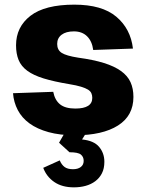

<svg xmlns="http://www.w3.org/2000/svg" viewBox="-20 -570 630 826"><path d="M303 12Q238 12 189 -1.5Q140 -15 107 -39Q74 -63 56.5 -96.5Q39 -130 36 -169L209 -175Q216 -139 238.5 -121Q261 -103 304 -103Q377 -103 377 -149Q377 -160 373 -169Q369 -178 358.5 -184.5Q348 -191 328.5 -197Q309 -203 278 -208Q212 -219 168 -232.5Q124 -246 97.5 -265.5Q71 -285 60 -312Q49 -339 49 -375Q49 -454 111 -502Q173 -550 300 -550Q419 -550 480.5 -498Q542 -446 552 -361L381 -355Q376 -393 354.5 -414Q333 -435 298 -435Q264 -435 245 -420.5Q226 -406 226 -381Q226 -355 245.5 -342.5Q265 -330 316 -322Q382 -313 427 -299Q472 -285 500.5 -264.5Q529 -244 541.5 -216.5Q554 -189 554 -153Q554 -72 487.5 -30Q421 12 303 12ZM298 236Q247 236 213.5 213Q180 190 166 152L237 120Q245 139 258 148.5Q271 158 294 158Q315 158 327.5 148.5Q340 139 340 122Q340 105 328 95Q316 85 279 85L234 44L265 -10H358L333 30Q384 35 406.5 62Q429 89 429 126Q429 155 418.5 175.5Q408 196 390 209.5Q372 223 348.5 229.5Q325 236 298 236Z"/></svg>

Font: Geist ExtBd
Style: Regular
Weight: 400
Designer: Basement.studio, Andrés Briganti, Mateo Zaragoza
Foundry: Basement.studio, Vercel, Andrés Briganti, Guido Ferreyra, Mateo Zaragoza
Version: Version 1.401